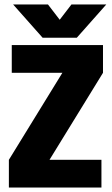

<svg xmlns="http://www.w3.org/2000/svg" viewBox="-20 -845 504 865"><path d="M444 -642V-517H33V-642ZM261 -517H444L203 -125H20ZM437 -125V0H20V-125ZM172 -675 39 -825H196L249 -756L302 -825H459L326 -675Z"/></svg>

Font: Teko Variable Light
Style: Regular
Weight: 300
Designer: Manushi Parikh, Jonny Pinhorn
Foundry: Indian Type Foundry
Version: Version 3.000